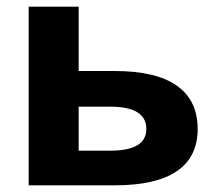

<svg xmlns="http://www.w3.org/2000/svg" viewBox="-20 -556 652 576"><path d="M66 0V-536H216V-343H324Q448 -343 510.5 -299Q573 -255 573 -169Q573 -85 510.5 -42.5Q448 0 324 0ZM216 -104H311Q419 -104 419 -169Q419 -236 311 -236H216Z"/></svg>

Font: Geist
Style: Bold
Weight: 400
Designer: Basement.studio, Andrés Briganti, Mateo Zaragoza
Foundry: Basement.studio, Vercel, Andrés Briganti, Guido Ferreyra, Mateo Zaragoza
Version: Version 1.401